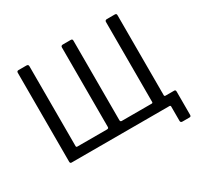

<svg xmlns="http://www.w3.org/2000/svg" viewBox="-178 -970 1393 1336"><g transform="rotate(-30 518.5 -301.5)"><path d="M115.2 0Q103.5 0 103.5 -13.6V-727.9Q103.5 -735.1 106.8 -738.5Q110.1 -742 117.4 -742H180.2Q196.5 -742 196.5 -727.5V-85.5Q196.5 -76.3 206 -76.3H444Q457.6 -76.3 457.6 -88.1V-727.5Q457.6 -742 473.9 -742H536.7Q544.7 -742 547.7 -738.5Q550.7 -735.1 550.7 -727.9V-89.9Q550.7 -76.3 562.4 -76.3H803Q811.7 -76.3 811.7 -84.8V-727.5Q811.7 -742 828.1 -742H890.8Q898.9 -742 901.8 -738.5Q904.8 -735.1 904.8 -727.9V-13.6Q904.8 0 893 0ZM927 138.7Q910.7 138.7 910.7 124.2V9.2Q910.7 0 901.2 0H844.5L904.8 -85.5Q904.8 -76.3 914.3 -76.3H983.8Q995.5 -76.3 995.5 -62.7V124.6Q995.5 131.8 992.5 135.2Q989.6 138.7 981.6 138.7Z"/></g></svg>

Font: Libre Franklin Thin
Style: Regular
Weight: 100
Designer: Pablo Impallari, Rodrigo Fuenzalida, Nhung Nguyen
Foundry: Impallari Type
Version: Version 3.000